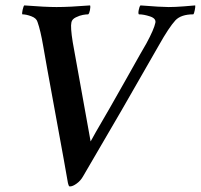

<svg xmlns="http://www.w3.org/2000/svg" viewBox="-20 -666 724 692"><path d="M183.6 -640.6Q230.5 -640.6 304.7 -646.5Q306.6 -641.6 304.2 -629.4Q301.8 -617.2 297.9 -614.3Q290 -614.3 278.8 -612.3Q267.6 -610.4 253.4 -603.5Q239.3 -596.7 237.3 -585Q233.4 -568.4 242.2 -513.7L306.6 -156.2L326.2 -191.4Q346.7 -226.6 376 -277.3Q405.3 -328.1 433.6 -378.9Q461.9 -429.7 483.9 -468.3Q505.9 -506.8 507.8 -509.8Q535.2 -560.5 540 -584Q543 -599.6 520.5 -606.9Q498 -614.3 480.5 -614.3Q477.5 -617.2 480 -629.9Q482.4 -642.6 486.3 -646.5Q560.5 -640.6 587.9 -640.6Q611.3 -640.6 642.6 -643.1Q673.8 -645.5 683.6 -646.5Q684.6 -642.6 682.1 -629.9Q679.7 -617.2 676.8 -614.3Q632.8 -614.3 612.3 -592.8Q588.9 -567.4 552.7 -502.9Q418.9 -267.6 279.3 -30.3Q270.5 -14.6 256.3 -4.4Q242.2 5.9 232.4 5.9Q229.5 5.9 228.5 4.4Q227.5 2.9 226.1 -2Q224.6 -6.8 224.6 -7.8Q216.8 -54.7 179.7 -256.3Q142.6 -458 135.7 -500Q126 -556.6 115.2 -586.9Q111.3 -600.6 92.8 -607.4Q74.2 -614.3 60.5 -614.3Q58.6 -617.2 61.5 -630.4Q64.5 -643.6 67.4 -646.5Q143.6 -640.6 183.6 -640.6Z"/></svg>

Font: Crimson
Style: SemiboldItalic
Weight: 600
Italic angle: -11°
Version: Version 0.8 ; ttfautohint (v1.00) -l 8 -r 50 -G 200 -x 14 -D